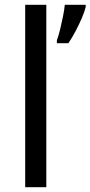

<svg xmlns="http://www.w3.org/2000/svg" viewBox="-20 -831 377 800"><path d="M173 -51H85V-811H173ZM337 -802Q333 -784 321.5 -757Q310 -730 295 -701.5Q280 -673 265 -651H217V-663Q224 -682 230.5 -708.5Q237 -735 242.5 -762.5Q248 -790 250 -811H337Z"/></svg>

Font: Noto Sans Tamil UI
Style: Regular
Weight: 400
Designer: Jelle Bosma - Monotype Design Team
Foundry: Monotype Imaging Inc.
Version: Version 2.004; ttfautohint (v1.8.4.7-5d5b)